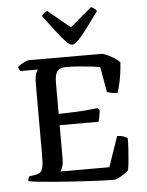

<svg xmlns="http://www.w3.org/2000/svg" viewBox="-63 -1018 817 1068"><g transform="rotate(-5 346.0 -484.0)"><path d="M530 0Q505 0 466 -1.5Q427 -3 380 -5.5Q333 -8 284.5 -11.5Q236 -15 191 -18.5Q146 -22 110 -26Q74 -30 54 -34Q54 -42 57 -49.5Q60 -57 64 -61L93 -65Q113 -68 123.5 -76Q134 -84 138.5 -105Q143 -126 143 -166V-568Q143 -596 146.5 -613Q150 -630 155 -638.5Q160 -647 162 -648H65Q61 -652 57.5 -658Q54 -664 53 -671Q59 -678 71.5 -685.5Q84 -693 97 -698.5Q110 -704 116 -704H527Q554 -695 580 -680Q606 -665 622 -648Q618 -588 608.5 -544Q599 -500 592 -480Q572 -480 556.5 -483.5Q541 -487 533 -490L508 -631Q489 -635 459 -638.5Q429 -642 392 -645Q355 -648 316 -648Q290 -648 276.5 -636.5Q263 -625 259 -606.5Q255 -588 255 -568V-392Q301 -393 340 -394.5Q379 -396 412.5 -399Q446 -402 473 -405L484 -394Q482 -372 478.5 -354.5Q475 -337 472 -329H255V-140Q255 -116 249 -98Q243 -80 237 -72H510L568 -241Q588 -241 604.5 -235Q621 -229 626 -224Q626 -194 624 -160.5Q622 -127 619 -96.5Q616 -66 612 -46Q604 -37 588 -26.5Q572 -16 556 -8Q540 0 530 0ZM364 -769Q350 -769 328 -792Q306 -815 276.5 -854Q247 -893 210 -942Q214 -950 223 -958Q232 -966 241 -968L365 -866L486 -968Q495 -965 504 -958Q513 -951 517 -943Q479 -892 450 -852.5Q421 -813 399.5 -791Q378 -769 364 -769Z"/></g></svg>

Font: Texturina Medium 12pt Medium
Style: Regular
Weight: 500
Version: Version 1.002